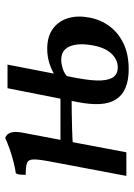

<svg xmlns="http://www.w3.org/2000/svg" viewBox="92 -599 516 740"><g transform="rotate(-90 350.0 -229.0)"><path d="M453 9Q410 9 381 -3.5Q352 -16 336.5 -40.5Q321 -65 319 -102.5Q317 -140 327 -190L380 -458H471L420 -195Q408 -132 410 -97Q412 -62 425 -47.5Q438 -33 459 -33Q492 -33 516 -60.5Q540 -88 547 -142Q554 -191 540 -221Q526 -251 489 -251Q474 -251 453.5 -244.5Q433 -238 421 -223L430 -276Q454 -290 479 -297.5Q504 -305 532 -305Q580 -305 610 -282.5Q640 -260 650.5 -223Q661 -186 652 -141Q644 -99 619 -65Q594 -31 552.5 -11Q511 9 453 9ZM42 0 97 -291Q106 -338 105.5 -358Q105 -378 91.5 -383Q78 -388 46 -388Q46 -399 47 -409Q48 -419 52 -426Q68 -428 94.5 -434.5Q121 -441 147.5 -450.5Q174 -460 188 -467Q219 -457 209 -402L133 0ZM161 -206 168 -254H350L344 -211Q321 -211 287 -210.5Q253 -210 218.5 -209Q184 -208 161 -206Z"/></g></svg>

Font: Vollkorn
Style: Italic
Weight: 400
Italic angle: -11°
Designer: Friedrich Althausen
Foundry: Friedrich Althausen
Version: Version 5.001